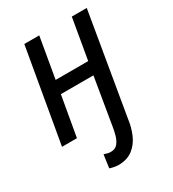

<svg xmlns="http://www.w3.org/2000/svg" viewBox="-181 -626 845 940"><g transform="rotate(-30 241.5 -156.0)"><path d="M106 -528.3H190.4L150.9 -299.3H335L374.5 -528.3H459L362.3 43.5Q356.9 87.4 339.8 127Q322.8 166.5 290.8 191.2Q258.8 215.8 209 215.8Q196.8 215.3 185.1 213.1Q173.3 210.9 161.6 207L171.9 133.3Q181.2 136.2 191.2 138.9Q201.2 141.6 211.4 141.1Q234.9 141.1 248.3 124.3Q261.7 107.4 268.1 84.5Q274.4 61.5 277.3 43.5L322.3 -226.1H138.2L98.6 0H14.2Z"/></g></svg>

Font: Roboto Condensed
Style: Italic
Weight: 400
Italic angle: -12°
Designer: Christian Robertson
Foundry: Google
Version: Version 3.0